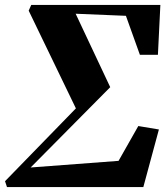

<svg xmlns="http://www.w3.org/2000/svg" viewBox="-32 -763 676 783"><path d="M85 -719.5 95.5 -743H622L612 -539.5H538.5L481.5 -698.5L276.5 -707L417.5 -407.5L93 -80L451.5 -107L532 -249L616 -235L552.5 0H-3.5L-11.5 -24L277.5 -321Z"/></svg>

Font: Merriweather 120pt Black
Style: Italic
Weight: 900
Italic angle: -7.8°
Version: Version 2.101